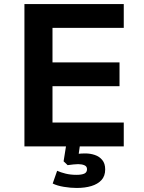

<svg xmlns="http://www.w3.org/2000/svg" viewBox="-20 -725 715 951"><path d="M101 0V-705H593V-587H240V-416H572V-298H240V-118H593V0ZM360 206Q330 206 296.5 200.5Q263 195 241 184L263 121Q281 129 305 135Q329 141 359 141Q384 141 397.5 135Q411 129 411 113Q411 99 398 93.5Q385 88 367 88Q359 88 343.5 89.5Q328 91 315 93L295 74L310 -20H378L366 64L335 44Q346 39 365 37Q384 35 403 35Q427 35 449.5 42.5Q472 50 486.5 67.5Q501 85 501 114Q501 147 482.5 167Q464 187 432.5 196.5Q401 206 360 206Z"/></svg>

Font: Nunito Sans 6pt
Style: Bold
Weight: 700
Version: Version 3.101;gftools[0.9.27]